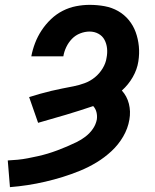

<svg xmlns="http://www.w3.org/2000/svg" viewBox="-20 -763 640 791"><path d="M21 8 12 -102Q33 -103 53.5 -105Q74 -107 94.5 -111Q115 -115 135.5 -119.5Q156 -124 176 -130Q196 -136 216 -143.5Q236 -151 256 -159.5Q276 -168 295.5 -177.5Q315 -187 332.5 -200.5Q350 -214 362.5 -232Q375 -250 379 -271Q381 -286 377.5 -300.5Q374 -315 364 -326Q308 -307 251 -290Q194 -273 137 -257L100 -363Q122 -370 145 -376.5Q168 -383 191 -388.5Q214 -394 237 -398.5Q260 -403 283 -407.5Q306 -412 329 -420.5Q352 -429 371 -444.5Q390 -460 403 -481.5Q416 -503 419 -525Q423 -545 421 -564Q419 -583 410.5 -599Q402 -615 385.5 -624Q369 -633 349 -633Q330 -633 310.5 -625.5Q291 -618 276.5 -603Q262 -588 253 -569Q244 -550 241 -531H109Q114 -558 124.5 -585.5Q135 -613 151.5 -638Q168 -663 190 -684Q212 -705 238.5 -718.5Q265 -732 293.5 -737.5Q322 -743 349 -743Q381 -743 411 -737.5Q441 -732 466.5 -717.5Q492 -703 510.5 -680.5Q529 -658 539 -630.5Q549 -603 552 -572.5Q555 -542 550 -510Q545 -477 527 -445.5Q509 -414 482 -390Q503 -367 511 -335.5Q519 -304 513 -270Q507 -234 487.5 -200.5Q468 -167 439.5 -140.5Q411 -114 378 -94Q345 -74 309.5 -59.5Q274 -45 238.5 -34Q203 -23 166.5 -14.5Q130 -6 94 -0.5Q58 5 21 8Z"/></svg>

Font: Iosevka SS04 XBd Ex Obl
Style: Regular
Weight: 800
Width: 7
Italic angle: -9°
Monospace: yes
Designer: Belleve Invis
Foundry: Belleve Invis
Version: Version 19.0.0; ttfautohint (v1.8.4)